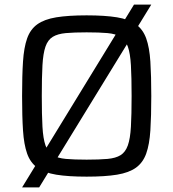

<svg xmlns="http://www.w3.org/2000/svg" viewBox="-20 -763 757 838"><path d="M76.4 55 564.9 -743H640.3L150.9 55ZM358.1 8Q277.8 8 225.4 -0.6Q173 -9.3 142.7 -31.2Q112.4 -53.1 98.4 -92.6Q84.4 -132.2 80.4 -193.8Q76.4 -255.4 76.4 -344Q76.4 -432.6 80.4 -494.2Q84.4 -555.8 98.4 -595.4Q112.4 -634.9 142.7 -656.8Q173 -678.7 225.4 -687.4Q277.8 -696 358.1 -696Q438.4 -696 490.8 -687.4Q543.2 -678.7 573.5 -656.8Q603.8 -634.9 618.1 -595.4Q632.3 -555.8 636.3 -494.2Q640.3 -432.6 640.3 -344Q640.3 -255.4 636.3 -193.8Q632.3 -132.2 618.1 -92.6Q603.8 -53.1 573.5 -31.2Q543.2 -9.3 490.8 -0.6Q438.4 8 358.1 8ZM358.1 -66.2Q413.3 -66.2 449.3 -69.4Q485.2 -72.7 506.3 -85.8Q527.4 -98.9 538 -128.5Q548.5 -158.2 551.4 -210.1Q554.4 -262 554.4 -344Q554.4 -426 551.4 -477.9Q548.5 -529.8 538 -559.5Q527.4 -589.1 506.3 -602.2Q485.2 -615.3 449.3 -618.6Q413.3 -621.8 358.1 -621.8Q303.4 -621.8 267.5 -618.6Q231.6 -615.3 210.2 -602.2Q188.8 -589.1 178.5 -559.5Q168.2 -529.8 165.3 -477.9Q162.4 -426 162.4 -344Q162.4 -262 165.3 -210.1Q168.2 -158.2 178.5 -128.5Q188.8 -98.9 210.2 -85.8Q231.6 -72.7 267.5 -69.4Q303.4 -66.2 358.1 -66.2Z"/></svg>

Font: Saira Thin
Style: Regular
Weight: 100
Designer: Hector Gatti with collaboration of the Omnibus-Type team
Foundry: Omnibus-Type
Version: Version 1.101